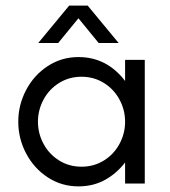

<svg xmlns="http://www.w3.org/2000/svg" viewBox="-20 -653 605 683"><path d="M45 -220Q45 -280 73 -333Q101 -386 150 -418Q199 -450 259 -450Q360 -450 425 -365V-440H495V0H425V-75Q394 -35 352.5 -12.5Q311 10 259 10Q199 10 150 -22Q101 -54 73 -107Q45 -160 45 -220ZM425 -220Q425 -262 405 -299Q385 -336 349.5 -358Q314 -380 270 -380Q226 -380 190.5 -358Q155 -336 135 -299Q115 -262 115 -220Q115 -178 135 -141Q155 -104 190.5 -82Q226 -60 270 -60Q314 -60 349.5 -82Q385 -104 405 -141Q425 -178 425 -220ZM226 -633H292L402 -500H331L250 -599H268L187 -500H116Z"/></svg>

Font: Teachers[wght]
Style: Regular
Weight: 400
Designer: Alfredo Marco Pradil & Chank Diesel
Version: Version 1.000;Glyphs 3.1.2 (3151)